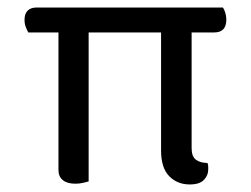

<svg xmlns="http://www.w3.org/2000/svg" viewBox="-20 -482 666 509"><path d="M481 -462V-396H55Q52 -401 48.5 -410Q45 -419 45 -429Q45 -446 53.5 -454Q62 -462 76 -462ZM116 -396V-462H571Q574 -458 577 -449Q580 -440 580 -430Q580 -413 572 -404.5Q564 -396 548 -396ZM135 -418H215V-1Q211 0 201 2.5Q191 5 180 5Q158 5 146.5 -4.5Q135 -14 135 -31ZM407 -418H488V-89Q488 -67 499.5 -58.5Q511 -50 530 -50Q532 -45 532 -40.5Q532 -36 532 -32Q532 -17 520.5 -5Q509 7 483 7Q450 7 428.5 -15Q407 -37 407 -83Z"/></svg>

Font: Baloo Tammudu 2
Style: Regular
Weight: 400
Designer: Maithili Shingre, Omkar Shende and Ek Type
Foundry: Ek Type
Version: Version 1.700